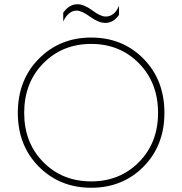

<svg xmlns="http://www.w3.org/2000/svg" viewBox="-20 -875 859 905"><path d="M755 -343Q755 -498 656.5 -598Q558 -698 410 -698Q262 -698 163 -598Q64 -498 64 -343Q64 -189 163 -89.5Q262 10 410 10Q558 10 656.5 -89.5Q755 -189 755 -343ZM410 -20Q274 -20 184 -111Q94 -202 94 -343Q94 -485 184 -576.5Q274 -668 410 -668Q545 -668 635 -576.5Q725 -485 725 -343Q725 -202 635 -111Q545 -20 410 -20ZM476 -767Q445 -767 405 -796Q365 -825 341 -825Q303 -825 278 -774V-815Q306 -855 345 -855Q376 -855 415 -826Q454 -797 478 -797Q520 -797 541 -848V-805Q515 -767 476 -767Z"/></svg>

Font: Roundo ExtraLight
Style: Regular
Weight: 250
Designer: Namrata Goyal (Gurmukhi), Shiva Nallaperumal (Latin)
Foundry: Indian Type Foundry
Version: Version 1.000;PS 1.0;hotconv 1.0.88;makeotf.lib2.5.647800